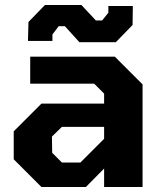

<svg xmlns="http://www.w3.org/2000/svg" viewBox="-20 -749 654 769"><path d="M298 -580 240 -644H215L190 -611V-585H92L94 -661L160 -729H306L364 -667H389L414 -698V-725H512L511 -649L444 -580ZM146 0 35 -111V-223L146 -334H397V-374L357 -414H101V-522H440L551 -411V0H397V-74L324 0ZM228 -98H302L397 -193V-241H228L188 -202L189 -137Z"/></svg>

Font: Tomorrow SemiBold
Style: Regular
Weight: 600
Designer: Tony de Marco, Monica Rizzolli
Foundry: Just in Type
Version: Version 2.002